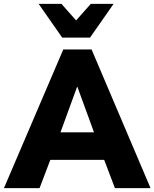

<svg xmlns="http://www.w3.org/2000/svg" viewBox="-38 -975 800 995"><path d="M290 -718.8H436.5L742.2 0H557.6L502 -146.5H222.7L167 0H-17.6ZM449.2 -289.1 363.3 -524.4H361.3L275.4 -289.1ZM162.1 -955.1H280.3L356.4 -869.1L432.6 -955.1H550.8L428.7 -780.3H284.2Z"/></svg>

Font: Min Sans Black
Style: Regular
Weight: 900
Designer: Jinseong-Kim, NotoSansCJK, Nunito
Foundry: Jinseong-Kim
Version: Version 1.000